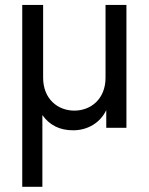

<svg xmlns="http://www.w3.org/2000/svg" viewBox="-20 -508 591 763"><path d="M399.4 -488.3V-199.2C399.4 -114.3 340.8 -68.4 275.4 -68.4C210 -68.4 151.4 -114.3 151.4 -199.2V-488.3H68.4V234.4H148.4V-50.8C176.8 -10.7 216.8 9.8 270.5 9.8C328.1 9.8 377.9 -19.5 402.3 -70.3V0H482.4V-488.3ZM120.1 -147.5 119.1 -150.4 120.1 -148.4Z"/></svg>

Font: Sen-gleads
Style: Regular
Weight: 400
Designer: Kosal Sen, Philatype
Foundry: Philatype
Version: Version 1.004; ttfautohint (v1.8.3)